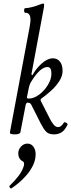

<svg xmlns="http://www.w3.org/2000/svg" viewBox="-20 -745 401 1083"><path d="M63 13Q33 13 36 1L147 -592Q150 -609 151 -618.5Q152 -628 152 -634Q152 -673 123 -673Q116 -673 116 -686Q116 -699 123 -699Q137 -699 160.5 -705Q184 -711 209 -721Q214 -723 218 -724Q222 -725 223 -725Q229 -725 229 -718Q229 -710 228 -705L157 -325L163 -321Q183 -358 215.5 -387Q248 -416 278 -416Q304 -416 318.5 -397Q333 -378 333 -346Q333 -315 313 -285Q293 -255 264.5 -230Q236 -205 212 -188Q206 -183 212 -172L260 -78Q272 -54 283.5 -41Q295 -28 308 -28Q316 -28 324 -34Q332 -40 341 -54Q344 -58 353.5 -52.5Q363 -47 361 -42Q346 -10 327 1.5Q308 13 285 13Q255 13 240.5 -2Q226 -17 210 -48L156 -155Q151 -166 135 -166Q127 -166 124 -149L95 1Q92 13 63 13ZM142 -189Q171 -189 200.5 -211Q230 -233 250 -265.5Q270 -298 270 -330Q270 -367 248 -367Q207 -367 157 -286Q151 -277 148 -268.5Q145 -260 143 -252L133 -202Q133 -201 132.5 -199Q132 -197 132 -195Q132 -189 142 -189ZM45 317Q40 320 35.5 313Q31 306 35 302Q63 276 85.5 246Q108 216 115 188Q118 171 110 166Q96 159 89.5 147Q83 135 83 121Q83 98 98.5 81.5Q114 65 135 65Q156 65 168.5 82.5Q181 100 181 124Q181 157 166.5 187Q152 217 130 242.5Q108 268 85 287Q62 306 45 317Z"/></svg>

Font: Junicode Two Beta Condensed
Style: Italic
Weight: 400
Width: 3
Italic angle: -9°
Version: Version 1.053; ttfautohint (v1.8.4)